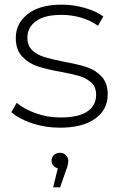

<svg xmlns="http://www.w3.org/2000/svg" viewBox="-20 -546 518 827"><path d="M29 -63 52 -103Q84 -76 134.5 -58Q185 -40 240 -40Q319 -40 356.5 -66Q394 -92 394 -138Q394 -171 373.5 -190Q353 -209 323 -218Q293 -227 240 -237Q178 -248 140 -261Q102 -274 75 -303Q48 -332 48 -383Q48 -445 99.5 -485.5Q151 -526 246 -526Q296 -526 345 -512Q394 -498 425 -475L402 -435Q370 -458 329 -470Q288 -482 245 -482Q172 -482 135 -455Q98 -428 98 -384Q98 -349 119 -329.5Q140 -310 170.5 -300.5Q201 -291 256 -280Q317 -269 354.5 -256.5Q392 -244 418 -216Q444 -188 444 -139Q444 -74 390 -35Q336 4 238 4Q175 4 118 -15Q61 -34 29 -63ZM274 146Q274 164 265 186L239 261H209L229 179Q217 176 209.5 167Q202 158 202 146Q202 132 212 122Q222 112 238 112Q254 112 264 122.5Q274 133 274 146Z"/></svg>

Font: Idrija Light
Style: Regular
Weight: 300
Designer: Julieta Ulanovsky
Foundry: Julieta Ulanovsky
Version: Version 7.200